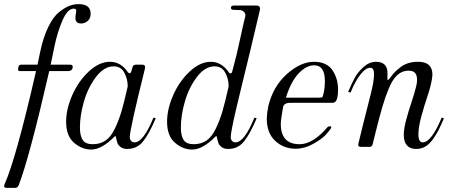

<svg xmlns="http://www.w3.org/2000/svg" viewBox="-42 -713 2198 932"><path d="M-9 199Q-27 199 -20 182Q36 56 133 -368H52Q46 -368 46 -378Q46 -399 61 -399H140L153 -461Q168 -532 192 -581.5Q216 -631 244 -653.5Q272 -676 294.5 -684.5Q317 -693 340 -693Q398 -693 398 -646Q398 -624 384 -611.5Q370 -599 352 -599Q324 -599 324 -626Q324 -631 325 -638Q326 -645 327 -650.5Q328 -656 328 -661Q328 -666 325 -668.5Q322 -671 316 -671Q286 -671 261.5 -614.5Q237 -558 223 -491L204 -399H298Q311 -399 311 -389Q311 -378 304.5 -373Q298 -368 291 -368H197Q100 55 48 188Q43 199 30 199Z M401 13Q356 13 317.5 -20Q279 -53 279 -122Q279 -183 308.5 -250.5Q338 -318 388.5 -365.5Q439 -413 492 -413Q545 -413 579 -362Q584 -356 588.5 -357.5Q593 -359 595 -365L601 -386Q604 -399 617 -399H649Q665 -399 662 -382Q588 -84 588 -48Q588 -36 594.5 -29Q601 -22 611 -22Q654 -22 703 -142L714 -139Q682 -63 652.5 -26.5Q623 10 576 10Q556 10 544 1Q532 -8 528.5 -17.5Q525 -27 521 -46Q520 -57 513 -49Q451 13 401 13ZM408 -13Q444 -13 470 -30.5Q496 -48 515.5 -88.5Q535 -129 548 -173.5Q561 -218 578 -294Q578 -329 561.5 -360Q545 -391 510 -391Q463 -391 424 -339.5Q385 -288 365.5 -220.5Q346 -153 346 -94Q346 -54 359.5 -33.5Q373 -13 408 -13Z M891 13Q846 13 807.5 -20Q769 -53 769 -122Q769 -183 798.5 -250.5Q828 -318 878.5 -365.5Q929 -413 982 -413Q1034 -413 1071 -359Q1073 -357 1075 -357Q1084 -357 1085 -365L1106 -446Q1108 -455 1118 -499Q1128 -543 1136 -580Q1144 -617 1148 -630Q1152 -646 1143 -654.5Q1134 -663 1124.5 -664Q1115 -665 1097 -665Q1094 -665 1093 -665Q1079 -665 1079 -675Q1079 -686 1093 -686H1203Q1225 -686 1219 -662L1174 -472Q1167 -444 1152.5 -383.5Q1138 -323 1126.5 -276.5Q1115 -230 1103 -178.5Q1091 -127 1084.5 -93Q1078 -59 1078 -48Q1078 -36 1084.5 -29Q1091 -22 1101 -22Q1144 -22 1193 -142L1204 -139Q1172 -63 1142.5 -26.5Q1113 10 1066 10Q1046 10 1034 1Q1022 -8 1018.5 -17.5Q1015 -27 1011 -46Q1010 -57 1003 -49Q941 13 891 13ZM898 -13Q934 -13 960 -30.5Q986 -48 1005.5 -88.5Q1025 -129 1038 -173.5Q1051 -218 1068 -294Q1068 -329 1051.5 -360Q1035 -391 1000 -391Q953 -391 914 -339.5Q875 -288 855.5 -220.5Q836 -153 836 -94Q836 -54 849.5 -33.5Q863 -13 898 -13Z M1393 9Q1335 9 1294 -29Q1253 -67 1253 -138Q1253 -158 1260 -196Q1283 -293 1350 -353Q1417 -413 1482 -413Q1544 -413 1571.5 -372.5Q1599 -332 1599 -278Q1599 -253 1595 -238Q1590 -214 1572 -214H1383Q1366 -214 1358 -213.5Q1350 -213 1342 -208Q1334 -203 1332 -193Q1321 -131 1321 -112Q1321 -13 1412 -13H1415Q1479 -15 1548 -96Q1552 -100 1559 -100Q1571 -100 1563 -88Q1555 -76 1537.5 -57Q1520 -38 1478 -14.5Q1436 9 1393 9ZM1346 -239H1505Q1519 -239 1522 -241Q1525 -243 1528 -257Q1535 -285 1535 -320Q1535 -396 1483 -396Q1445 -396 1407.5 -356.5Q1370 -317 1346 -239Z M1979 10Q1918 10 1918 -59Q1918 -89 1930.5 -134.5Q1943 -180 1956 -218.5Q1969 -257 1978 -293Q1987 -329 1978.5 -349.5Q1970 -370 1941 -370Q1910 -370 1886.5 -348.5Q1863 -327 1845 -283Q1827 -239 1813.5 -192.5Q1800 -146 1782 -74Q1772 -34 1767 -13Q1764 0 1751 0H1711Q1693 0 1698 -17Q1708 -59 1720 -107.5Q1732 -156 1740.5 -188.5Q1749 -221 1757.5 -255.5Q1766 -290 1769.5 -311Q1773 -332 1773.5 -350Q1774 -368 1769.5 -376Q1765 -384 1754 -384Q1733 -384 1707 -350.5Q1681 -317 1660 -264L1648 -267Q1666 -310 1681 -337Q1696 -364 1723.5 -388.5Q1751 -413 1783 -413Q1839 -413 1839 -358Q1839 -353 1838.5 -343Q1838 -333 1838.5 -329Q1839 -325 1841 -325Q1843 -325 1847 -329Q1849 -331 1858.5 -344Q1868 -357 1878 -366.5Q1888 -376 1903.5 -388Q1919 -400 1940 -406.5Q1961 -413 1986 -413Q2030 -413 2046 -390.5Q2062 -368 2054.5 -327.5Q2047 -287 2032.5 -244.5Q2018 -202 2003.5 -149Q1989 -96 1989 -61Q1989 -22 2010 -22Q2052 -22 2102 -142L2113 -139Q2098 -104 2087 -82Q2076 -60 2059 -36.5Q2042 -13 2022.5 -1.5Q2003 10 1979 10Z"/></svg>

Font: HK Venetian
Style: Italic
Weight: 400
Italic angle: -12°
Version: Version 1.000;PS 001.000;hotconv 1.0.88;makeotf.lib2.5.64775